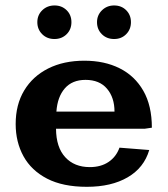

<svg xmlns="http://www.w3.org/2000/svg" viewBox="-20 -684 629 718"><path d="M304.7 14.6Q215.3 14.6 156.2 -15.9Q97.2 -46.4 67.9 -99.6Q38.6 -152.8 38.6 -220.2Q38.6 -293 70.6 -345.9Q102.5 -398.9 160.4 -428Q218.3 -457 295.4 -457Q370.6 -457 427.2 -428.7Q483.9 -400.4 515.9 -344.7Q547.9 -289.1 547.9 -206.5L521.5 -202.6H189.5Q189.9 -133.3 223.9 -96.2Q257.8 -59.1 315.9 -59.1Q357.4 -59.1 386 -78.4Q414.6 -97.7 426.8 -131.8L538.1 -123Q518.6 -56.6 457.5 -21Q396.5 14.6 304.7 14.6ZM190.9 -266.6H408.2Q408.2 -319.3 380.1 -352.3Q352.1 -385.3 299.8 -385.3Q250 -385.3 222.4 -353.5Q194.8 -321.8 190.9 -266.6ZM183.6 -538.1Q155.8 -538.1 137.7 -556.2Q119.6 -574.2 119.6 -601.1Q119.6 -627.9 138.2 -645.8Q156.7 -663.6 184.1 -663.6Q210.9 -663.6 229 -646Q247.1 -628.4 247.1 -601.1Q247.1 -573.7 229 -555.9Q210.9 -538.1 183.6 -538.1ZM406.7 -538.1Q378.9 -538.1 360.8 -556.2Q342.8 -574.2 342.8 -601.1Q342.8 -627.4 361.3 -645.5Q379.9 -663.6 406.7 -663.6Q434.1 -663.6 451.9 -645.8Q469.7 -627.9 469.7 -601.1Q469.7 -574.2 451.9 -556.2Q434.1 -538.1 406.7 -538.1Z"/></svg>

Font: Kameron
Style: Bold
Weight: 700
Designer: Vernon Adams
Foundry: Vernon Adams
Version: Version 1.100